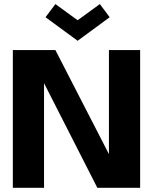

<svg xmlns="http://www.w3.org/2000/svg" viewBox="-20 -900 763 920"><path d="M180 -523 191 -521V0H41.5V-660H245.5L513 -140L502 -138V-660H651.5V0H446.5ZM352 -704.5 198 -817.5 245.5 -880.5 352 -803 458.5 -880.5 505.5 -817.5Z"/></svg>

Font: League Spartan Thin
Style: Bold
Weight: 700
Version: Version 2.002